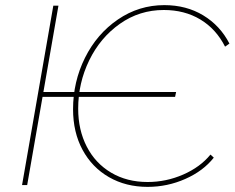

<svg xmlns="http://www.w3.org/2000/svg" viewBox="-20 -722 915 749"><path d="M188 -700H208L86 0H66ZM145 -363H281L278 -344H142ZM278 -363H667L663 -344H274ZM265 -296Q265 -403 311.5 -496.5Q358 -590 440 -646Q522 -702 621 -702Q707 -702 773 -662Q839 -622 875 -552L858 -540Q823 -609 761.5 -646Q700 -683 619 -683Q524 -683 447.5 -629Q371 -575 328 -486.5Q285 -398 285 -298Q285 -215 318.5 -150Q352 -85 413.5 -48.5Q475 -12 556 -12Q628 -12 694.5 -41Q761 -70 801 -119L814 -107Q773 -55 703 -24Q633 7 556 7Q471 7 405 -31Q339 -69 302 -137.5Q265 -206 265 -296Z"/></svg>

Font: Fixel Italic Variable Display Thin
Style: Italic
Weight: 100
Italic angle: -10°
Designer: AlfaBravo + MacPaw
Foundry: Kyrylo Tkachov, Marchela Mozhyna, Serhii Makarenko, Maria Weinstein, Zakhar Kryvoshyya
Version: Version 1.210;Glyphs 3.2 (3217)